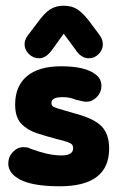

<svg xmlns="http://www.w3.org/2000/svg" viewBox="-20 -641 423 672"><path d="M189 11Q362 11 362 -121Q362 -172 335 -199.5Q308 -227 238 -245Q200 -256 183.5 -261Q167 -266 163.5 -270Q160 -274 160 -280Q160 -291 169.5 -296Q179 -301 200 -301Q212 -301 222.5 -299Q233 -297 245 -292Q267 -287 272 -286Q277 -285 283 -285Q303 -285 319 -301.5Q335 -318 335 -340Q335 -366 314 -381Q278 -409 194 -409Q116 -409 74.5 -374.5Q33 -340 33 -275Q33 -231 54 -208.5Q75 -186 108.5 -175Q142 -164 180 -154Q206 -148 217.5 -143.5Q229 -139 232.5 -134.5Q236 -130 236 -122Q236 -97 195 -97Q171 -97 144.5 -103Q118 -109 88 -120Q81 -124 74.5 -125Q68 -126 63 -126Q41 -126 25 -109Q9 -92 9 -69Q9 -41 35 -22Q77 11 189 11ZM203 -523 243 -469Q263 -437 291 -437Q311 -437 325.5 -452Q340 -467 340 -486Q340 -503 328 -519L293 -566Q270 -596 250.5 -608.5Q231 -621 203 -621Q176 -621 156 -608.5Q136 -596 113 -564L78 -518Q66 -502 66 -486Q66 -467 81 -452Q96 -437 117 -437Q142 -437 164 -469Z"/></svg>

Font: Beiruti ExtraBold
Style: Regular
Weight: 800
Designer: Arlette Boutros
Foundry: Boutros
Version: Version 1.41